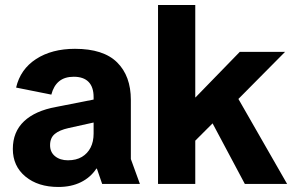

<svg xmlns="http://www.w3.org/2000/svg" viewBox="-20 -731 1173 763"><path d="M212 12Q131 12 81 -29.5Q31 -71 31 -139Q31 -207 75.5 -249Q120 -291 203 -306L401 -345V-255L252 -222Q216 -214 197.5 -198.5Q179 -183 179 -154Q179 -126 199 -110Q219 -94 250 -94Q283 -94 305.5 -107.5Q328 -121 340 -144.5Q352 -168 352 -200V-345Q352 -385 332 -405.5Q312 -426 273 -426Q237 -426 215 -408Q193 -390 184 -355L44 -383Q61 -456 123.5 -496.5Q186 -537 278 -537Q391 -537 445.5 -483Q500 -429 500 -334V-99L536 0H386L365 -61H363Q340 -26 301.5 -7Q263 12 212 12Z M718 -134V-344H757L933 -525H1113L887 -297L864 -280ZM608 0V-711H756V0ZM953 0 798 -291 882 -417 1121 0Z"/></svg>

Font: TikTok Sans 24pt
Style: Bold
Weight: 700
Version: Version 4.000